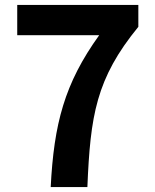

<svg xmlns="http://www.w3.org/2000/svg" viewBox="-20 -760 629 780"><path d="M186 0H335C347 -290 370 -441 542 -651V-740H50V-617H383C242 -421 199 -257 186 0Z"/></svg>

Font: Noto Sans CJK KR Bold
Style: Regular
Weight: 700
Designer: Ryoko NISHIZUKA (kana & ideographs); Paul D. Hunt (Latin, Greek & Cyrillic); Wenlong ZHANG (bopomofo); Sandoll Communica
Foundry: Adobe Systems Incorporated
Version: Version 1.004;PS 1.004;hotconv 1.0.82;makeotf.lib2.5.63406